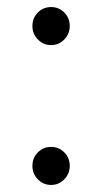

<svg xmlns="http://www.w3.org/2000/svg" viewBox="-20 -517 290 545"><path d="M125 8Q103 8 87.5 -8Q72 -24 72 -46Q72 -69 87.5 -84.5Q103 -100 125 -100Q147 -100 162.5 -84.5Q178 -69 178 -46Q178 -24 162.5 -8Q147 8 125 8ZM125 -389Q103 -389 87.5 -405Q72 -421 72 -443Q72 -466 87.5 -481.5Q103 -497 125 -497Q147 -497 162.5 -481.5Q178 -466 178 -443Q178 -421 162.5 -405Q147 -389 125 -389Z"/></svg>

Font: Red Hat Text VF
Style: Regular
Weight: 400
Designer: Pentagram, MCKL
Foundry: Pentagram, MCKL
Version: Version 1.023